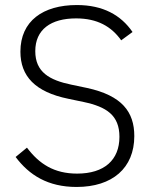

<svg xmlns="http://www.w3.org/2000/svg" viewBox="-20 -730 608 762"><path d="M284 12C426 12 513 -63 513 -190C513 -286 464 -351 325 -381L263 -394C176 -412 120 -444 120 -527C120 -613 182 -657 282 -657C366 -657 422 -625 461 -570L506 -603C460 -670 389 -710 285 -710C151 -710 61 -647 61 -525C61 -428 119 -365 251 -338L313 -325C402 -306 454 -273 454 -187C454 -95 394 -41 286 -41C195 -41 136 -79 87 -144L42 -107C96 -35 170 12 284 12Z"/></svg>

Font: IBM Plex Devanagari Light
Style: Regular
Weight: 300
Designer: Mike Abbink, Paul van der Laan, Pieter van Rosmalen, Erin McLaughlin
Foundry: Bold Monday
Version: Version 1.0